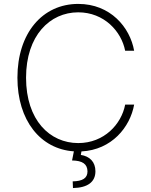

<svg xmlns="http://www.w3.org/2000/svg" viewBox="-20 -757 764 972"><path d="M659.1 -500C638.1 -619 538.7 -737.2 376.1 -737.2C194.6 -737.2 68.2 -589.1 68.2 -363.6C68.2 -147.4 184.7 -2.1 354 9.2L344.8 55.4C397.4 56.1 422.6 73.2 422.9 111.2C422.6 145.2 398.1 160.2 348 161.2L349.4 195C424 193.5 463.1 164.1 463.1 110.1C463.1 62.5 433.9 34.1 389.2 27.3L392.4 9.6C545.5 1.8 638.8 -113.3 659.1 -227.3H613.6C594.8 -128.2 507.1 -32.7 376.1 -32.7C232.6 -32.7 111.9 -148.1 111.9 -363.6C111.9 -577.1 232.6 -694.6 376.1 -694.6C507.1 -694.6 594.8 -598 613.6 -500Z"/></svg>

Font: Karasuma Gothic
Style: Thin
Weight: 200
Designer: Rasmus Andersson / Ryoko Ishizuka
Foundry: rsms
Version: Version 1.00